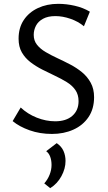

<svg xmlns="http://www.w3.org/2000/svg" viewBox="-20 -688 564 1002"><path d="M390 -160Q390 -194 373.5 -218Q357 -242 328.5 -259.5Q300 -277 267 -292.5Q234 -308 200.5 -325Q167 -342 139 -363.5Q111 -385 94 -414.5Q77 -444 77 -486Q77 -543 104 -583.5Q131 -624 178 -646Q225 -668 284 -668Q326 -668 370 -658Q414 -648 449 -627L418 -551Q388 -576 347.5 -590Q307 -604 269 -604Q230 -604 204.5 -590Q179 -576 167.5 -553.5Q156 -531 156 -506Q156 -476 173 -454.5Q190 -433 218 -416.5Q246 -400 279.5 -384.5Q313 -369 346.5 -351.5Q380 -334 408 -311Q436 -288 453.5 -256Q471 -224 471 -181Q471 -120 442 -77Q413 -34 363 -11.5Q313 11 251 11Q188 11 134.5 -8Q81 -27 46 -56L88 -127Q124 -93 172 -74Q220 -55 268 -55Q325 -55 357.5 -83.5Q390 -112 390 -160ZM242 294 211 269Q229 249 239 223.5Q249 198 249 173Q249 149 242 130Q235 111 221 101L276 59Q301 76 311.5 100Q322 124 322 152Q322 192 300.5 231.5Q279 271 242 294Z"/></svg>

Font: Ysabeau Office Medium
Style: Regular
Weight: 500
Designer: Christian Thalmann (Catharsis Fonts)
Version: Version 2.001;gftools[0.9.30]; featfreeze: tnum,lnum,ss02